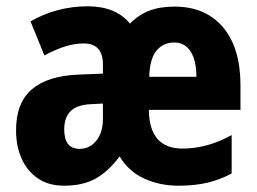

<svg xmlns="http://www.w3.org/2000/svg" viewBox="-20 -580 817 610"><path d="M534 -559Q633 -559 688.5 -493.5Q744 -428 744 -309V-231H453Q454 -108 560 -108Q639 -108 716 -151V-29Q679 -9 639 0.5Q599 10 547 10Q488 10 438.5 -12.5Q389 -35 360 -83Q324 -35 283.5 -12.5Q243 10 184 10Q134 10 100 -13.5Q66 -37 48.5 -76.5Q31 -116 31 -166Q31 -253 81 -296Q131 -339 229 -343L307 -346V-375Q307 -442 246 -442Q217 -442 187 -432.5Q157 -423 121 -404L77 -512Q116 -535 162.5 -547.5Q209 -560 258 -560Q348 -560 393 -505Q419 -532 453 -545.5Q487 -559 534 -559ZM534 -445Q499 -445 477.5 -419.5Q456 -394 454 -336H604Q604 -388 585.5 -416.5Q567 -445 534 -445ZM269 -249Q224 -247 204 -226.5Q184 -206 184 -169Q184 -107 233 -107Q265 -107 286 -133Q307 -159 307 -203V-251Z"/></svg>

Font: Noto Sans Sinhala Condensed ExtraBold
Style: Regular
Weight: 800
Width: 3
Designer: Jelle Bosma - Monotype Design Team
Foundry: Monotype Imaging Inc.
Version: Version 2.006; ttfautohint (v1.8.4.7-5d5b)